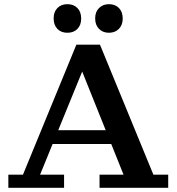

<svg xmlns="http://www.w3.org/2000/svg" viewBox="-20 -900 846 920"><path d="M20 0V-63H90L346 -686H459L715 -63H786V0H457V-63H572L353 -609H395L172 -63H287V0ZM209 -210V-276H540V-210ZM502 -743Q473 -743 454.5 -761.5Q436 -780 436 -812Q436 -843 454.5 -861.5Q473 -880 502 -880Q532 -880 550 -861.5Q568 -843 568 -811Q568 -780 549.5 -761.5Q531 -743 502 -743ZM303 -743Q273 -743 255 -761.5Q237 -780 237 -812Q237 -843 255 -861.5Q273 -880 303 -880Q333 -880 351 -861.5Q369 -843 369 -811Q369 -780 351 -761.5Q333 -743 303 -743Z"/></svg>

Font: Montagu Slab 120pt Medium
Style: Regular
Weight: 500
Designer: Florian Karsten
Foundry: Florian Karsten
Version: Version 1.000